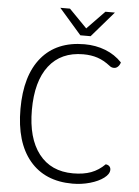

<svg xmlns="http://www.w3.org/2000/svg" viewBox="-60 -932 715 988"><g transform="rotate(5 298.0 -438.0)"><path d="M52 -350Q52 -523 130 -616.5Q208 -710 352 -710Q410 -710 460 -690.5Q510 -671 546 -633Q542 -619 533 -610.5Q524 -602 513 -602Q499 -602 489 -611Q457 -636 424 -647Q391 -658 350 -658Q235 -658 173 -578Q111 -498 111 -350Q111 -204 173.5 -123.5Q236 -43 350 -43Q404 -43 443 -57.5Q482 -72 514 -104Q526 -103 533 -96Q540 -89 540 -78Q540 -56 513 -35.5Q486 -15 442.5 -2.5Q399 10 352 10Q209 10 130.5 -84Q52 -178 52 -350ZM211 -886H261L353 -792L444 -886H493L379 -754H326Z"/></g></svg>

Font: Krub Light
Style: Regular
Weight: 300
Designer: Ekaluck Peanpanawate
Foundry: Cadson Demak Co.,Ltd.
Version: Version 1.000; ttfautohint (v1.6)